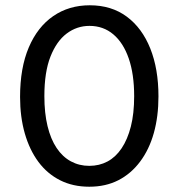

<svg xmlns="http://www.w3.org/2000/svg" viewBox="-20 -693 676 727"><path d="M318 14Q256 14 207.5 -10.5Q159 -35 125.5 -80Q92 -125 74 -187.5Q56 -250 56 -326Q56 -436 89 -513.5Q122 -591 181.5 -632Q241 -673 320 -673Q402 -673 460 -630Q518 -587 549 -509.5Q580 -432 580 -328Q580 -252 562.5 -189.5Q545 -127 510.5 -81Q476 -35 428 -10.5Q380 14 318 14ZM318 -65Q356 -65 387 -81.5Q418 -98 440.5 -131.5Q463 -165 475.5 -214Q488 -263 488 -329Q488 -412 467.5 -471.5Q447 -531 409 -563Q371 -595 319 -595Q271 -595 232.5 -566Q194 -537 171 -478.5Q148 -420 148 -329Q148 -265 160 -215.5Q172 -166 194.5 -132.5Q217 -99 248.5 -82Q280 -65 318 -65Z"/></svg>

Font: Bricolage Grotesque 36pt
Style: Regular
Weight: 400
Designer: Mathieu Triay
Foundry: Atelier Triay
Version: Version 1.001;gftools[0.9.33.dev8+g029e19f]